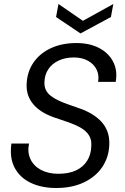

<svg xmlns="http://www.w3.org/2000/svg" viewBox="-20 -927 622 959"><path d="M261 12Q187 12 133 -14Q79 -40 53 -89.5Q27 -139 37 -210H125Q116 -167 132 -132.5Q148 -98 184.5 -78.5Q221 -59 271 -59Q324 -59 360 -76Q396 -93 415.5 -124.5Q435 -156 436 -197Q438 -225 428 -244.5Q418 -264 399.5 -278Q381 -292 356.5 -302.5Q332 -313 303.5 -322.5Q275 -332 246 -342Q178 -367 144.5 -408.5Q111 -450 113 -505Q115 -567 146.5 -613.5Q178 -660 233.5 -686Q289 -712 362 -712Q427 -712 474.5 -687.5Q522 -663 545 -619Q568 -575 558 -518H470Q476 -552 462.5 -579.5Q449 -607 419.5 -623.5Q390 -640 349 -640Q306 -640 273 -624.5Q240 -609 221.5 -581.5Q203 -554 202 -517Q201 -494 209.5 -477Q218 -460 234.5 -447.5Q251 -435 273.5 -424.5Q296 -414 323.5 -404.5Q351 -395 382 -384Q413 -373 440 -356.5Q467 -340 486.5 -319Q506 -298 516.5 -270Q527 -242 526 -206Q524 -142 491 -93Q458 -44 399 -16Q340 12 261 12ZM546 -907 534 -842 382 -760 260 -842 272 -907 394 -823Z"/></svg>

Font: DM Sans 17pt
Style: Italic
Weight: 400
Italic angle: -10°
Version: Version 4.004;gftools[0.9.30]